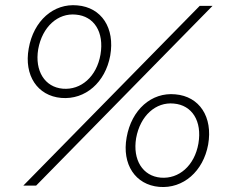

<svg xmlns="http://www.w3.org/2000/svg" viewBox="-20 -724 892 749"><path d="M71 0H121L809 -701H759ZM601 5C695 13 773 -56 792 -160C811 -268 758 -348 664 -356C571 -365 493 -296 474 -188C455 -83 508 -3 601 5ZM607 -31C537 -37 497 -100 511 -185C527 -273 588 -327 658 -320C729 -314 769 -252 754 -164C739 -78 678 -25 607 -31ZM219 -342C313 -334 391 -403 410 -507C429 -615 376 -695 282 -703C189 -712 111 -643 92 -535C73 -430 126 -350 219 -342ZM225 -378C155 -384 115 -447 129 -532C145 -620 206 -674 276 -667C347 -661 387 -599 372 -511C357 -425 296 -372 225 -378Z"/></svg>

Font: Fixel Display ExtraLight
Style: Italic
Weight: 200
Italic angle: -10°
Designer: AlfaBravo + MacPaw
Foundry: Kyrylo Tkachov, Marchela Mozhyna, Serhii Makarenko, Maria Weinstein, Zakhar Kryvoshyya
Version: Version 1.210;Glyphs 3.2 (3217)